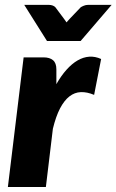

<svg xmlns="http://www.w3.org/2000/svg" viewBox="-20 -748 466 768"><path d="M11.5 0ZM11.5 0 74.5 -518.5H154.5Q178.5 -518.5 192 -507.2Q205.5 -496 205.5 -470.5V-411.5Q224.5 -445 246 -469Q267.5 -493 290.2 -506.2Q313 -519.5 336.8 -521.2Q360.5 -523 384.5 -512L356.5 -368.5Q328 -380.5 303.2 -379.5Q278.5 -378.5 257.8 -362.5Q237 -346.5 220.2 -314.5Q203.5 -282.5 191.5 -233L163.5 0ZM77 -728.5H175.5Q184 -728.5 191 -725.8Q198 -723 201.5 -719L235.5 -673.5Q238 -670 240.8 -666.2Q243.5 -662.5 246 -658.5Q252.5 -666.5 259.5 -673.5L303 -719Q307.5 -722 315.5 -725.2Q323.5 -728.5 332 -728.5H426.5L302.5 -584H168Z"/></svg>

Font: Lato Black
Style: Italic
Weight: 900
Italic angle: -7°
Designer: Lukasz Dziedzic
Foundry: tyPoland Lukasz Dziedzic
Version: Version 2.007; 2014-02-27